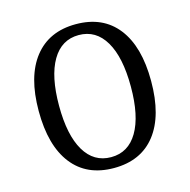

<svg xmlns="http://www.w3.org/2000/svg" viewBox="-103 -799 895 904"><g transform="rotate(-15 344.0 -346.5)"><path d="M70 -347Q70 -515 141.5 -606Q213 -697 344 -697Q476 -697 547 -606Q618 -515 618 -347Q618 -178 547 -87Q476 4 344 4Q212 4 141 -87Q70 -178 70 -347ZM214.5 -126Q260 -49 344 -49Q428 -49 473.5 -126Q519 -203 519 -346Q519 -489 473.5 -566.5Q428 -644 344 -644Q260 -644 214.5 -566.5Q169 -489 169 -346Q169 -203 214.5 -126Z"/></g></svg>

Font: RIT Lekha
Style: Regular
Weight: 400
Designer: Rahul Radhakrishnan
Version: 1.0